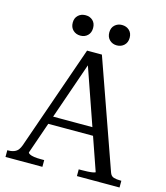

<svg xmlns="http://www.w3.org/2000/svg" viewBox="-130 -1003 950 1101"><g transform="rotate(15 345.5 -452.0)"><path d="M182 -294H479L480 -247H173ZM314 -668 334 -649 130 -60Q130 -55 139.5 -50Q149 -45 166 -42.5Q183 -40 205 -40H226V0H7V-40H13Q38 -40 56 -50Q74 -60 85 -90L301 -710H389L615 -70Q622 -50 638.5 -45Q655 -40 679 -40H684V0H431V-40H447Q465 -40 484 -41Q503 -42 516 -44.5Q529 -47 529 -50ZM301 -844Q301 -816 284 -799.5Q267 -783 241 -783Q215 -783 197.5 -799.5Q180 -816 180 -844Q180 -872 197.5 -888Q215 -904 241 -904Q267 -904 284 -888Q301 -872 301 -844ZM518 -844Q518 -816 500.5 -799.5Q483 -783 457 -783Q432 -783 414.5 -799.5Q397 -816 397 -844Q397 -872 414.5 -888Q432 -904 457 -904Q483 -904 500.5 -888Q518 -872 518 -844Z"/></g></svg>

Font: Roboto Serif 72pt
Style: Regular
Weight: 400
Designer: Greg Gazdowicz
Foundry: Commercial Type
Version: Version 1.008